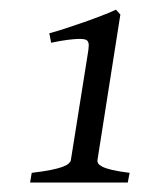

<svg xmlns="http://www.w3.org/2000/svg" viewBox="-20 -682 321 405"><path d="M249.5 -296.9H43.5L46.9 -317.4Q71.3 -320.3 87.2 -323.5Q103 -326.7 112.1 -330.1Q121.1 -333.5 125 -337.2Q128.9 -340.8 129.4 -343.8L165 -567.4Q167 -579.1 167.2 -585.7Q167.5 -592.3 164.1 -596.2Q162.6 -598.1 158.2 -599.1Q153.8 -600.1 145 -599.9Q136.2 -599.6 122.3 -597.9Q108.4 -596.2 87.9 -591.8L84 -611.8Q97.2 -615.2 116.7 -621.6Q136.2 -627.9 156.5 -635Q176.8 -642.1 195.1 -649.2Q213.4 -656.2 224.6 -661.6L233.9 -651.4L185.5 -343.8Q185.1 -340.8 187 -337.4Q189 -334 196 -330.3Q203.1 -326.7 216.8 -323.5Q230.5 -320.3 253.4 -317.4Z"/></svg>

Font: Gentium Basic
Style: Italic
Weight: 400
Italic angle: -8°
Designer: J. Victor Gaultney and Annie Olsen
Foundry: SIL International
Version: Version 1.102; 2013; Maintenance release